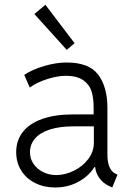

<svg xmlns="http://www.w3.org/2000/svg" viewBox="-20 -789 563 816"><path d="M48.8 -142.6Q48.8 -191.9 76.9 -228Q105 -264.2 159.2 -283.4Q213.4 -302.7 290 -302.7H377.9V-333Q377.9 -369.6 369.9 -398.4Q361.8 -427.2 335.4 -447Q309.1 -466.8 258.8 -466.8Q223.6 -466.8 179.7 -452.6Q135.7 -438.5 106.4 -417L83 -470.7Q117.2 -493.7 168 -508.5Q218.8 -523.4 262.7 -523.4Q358.4 -523.4 397.2 -471.9Q436 -420.4 436.5 -333V-134.8Q436 -66.4 472.7 -49.8L479.5 -46.9L457 7.8L444.3 2Q418.9 -9.8 403.1 -31.2Q387.2 -52.7 384.3 -79.1H381.3Q357.4 -40.5 313.2 -16.4Q269 7.8 213.9 7.8Q167.5 7.8 129.6 -11Q91.8 -29.8 70.3 -64Q48.8 -98.1 48.8 -142.6ZM219.7 -44.9Q257.3 -45.4 294.2 -63.5Q331.1 -81.5 355 -113Q378.9 -144.5 378.9 -182.6V-252H293Q233.9 -252 192.4 -238.8Q150.9 -225.6 129.4 -200.9Q107.9 -176.3 107.4 -142.6Q107.4 -114.3 122.6 -92.3Q137.7 -70.3 163.3 -57.6Q189 -44.9 219.7 -44.9ZM126 -729.5 172.9 -768.6 296.9 -605.5 263.7 -577.1Z"/></svg>

Font: Reddit Sans Fudge Light
Style: Regular
Weight: 300
Designer: Stephen Hutchings
Foundry: Reddit
Version: Version 1.013